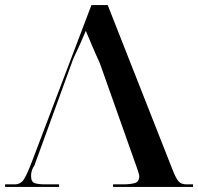

<svg xmlns="http://www.w3.org/2000/svg" viewBox="-24 -734 778 754"><path d="M-4 0H208V-10H155Q126 -10 112 -15Q98 -20 98 -43Q98 -66 111 -84L264 -504Q292 -562 313 -613Q324 -587 337 -556Q350 -525 368 -486L514 -74Q523 -48 523 -43Q523 -20 505 -15Q487 -10 460 -10H420V0H734V-10H708Q688 -10 677.5 -21.5Q667 -33 653 -69L399 -714H335L104 -106Q83 -50 70 -30Q57 -10 34 -10H-4Z"/></svg>

Font: Noto Serif Display Semi
Style: Regular
Weight: 600
Designer: Monotype Design Team
Foundry: Monotype Imaging Inc.
Version: Version 1.900